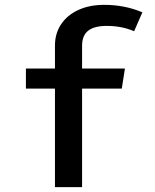

<svg xmlns="http://www.w3.org/2000/svg" viewBox="-20 -773 640 793"><path d="M568 -722 534 -644Q483 -666 421 -666Q369 -666 344 -646Q319 -626 319 -584V-490H496L483 -407H319V0H207V-407H87V-490H207V-585Q207 -635 232.5 -673Q258 -711 304 -732Q350 -753 410 -753Q496 -753 568 -722Z"/></svg>

Font: Fira Mono Medium
Style: Regular
Weight: 500
Designer: Carrois Corporate & Edenspiekermann AG
Foundry: Carrois Corporate GbR & Edenspiekermann AG
Version: Version 3.206